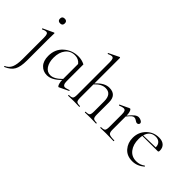

<svg xmlns="http://www.w3.org/2000/svg" viewBox="-92 -1311 2179 2179"><g transform="rotate(45 997.5 -221.5)"><path d="M127 -516Q87 -516 87 -554Q87 -592 127 -592Q165 -592 165 -554Q165 -516 127 -516ZM161 -388Q161 -385 160.5 -368.5Q160 -352 159.5 -325Q159 -298 159 -271V48Q159 148 130.5 199.5Q102 251 28 282Q26 283 23.5 277.5Q21 272 23 271Q72 250 92 204Q112 158 112 71V-270Q112 -307 105 -323Q98 -339 80 -339Q61 -339 32 -324Q27 -322 25 -328Q23 -334 27 -336L151 -394Q153 -395 154 -395Q161 -395 161 -388Z M736 -56Q739 -57 741 -55Q743 -53 743 -50Q743 -47 740 -46L629 7Q627 8 625 8Q620 8 613.5 -2.5Q607 -13 602 -34Q597 -55 597 -79Q515 7 435 7Q374 7 333 -36.5Q292 -80 292 -160Q292 -269 366 -334Q440 -399 540 -399Q595 -399 643 -374V-106Q643 -41 680 -41Q694 -41 736 -56ZM464 -21Q525 -21 597 -95V-335Q562 -380 503 -380Q432 -380 390.5 -327.5Q349 -275 349 -188Q349 -114 380 -67.5Q411 -21 464 -21Z M1219 -12Q1221 -12 1221 -6Q1221 0 1219 0Q1208 0 1178 -1Q1148 -2 1130 -2Q1112 -2 1081.5 -1Q1051 0 1041 0Q1038 0 1038 -6Q1038 -12 1041 -12Q1082 -12 1094 -24.5Q1106 -37 1106 -81V-244Q1106 -363 1012 -363Q945 -363 884 -294V-81Q884 -37 896 -24.5Q908 -12 950 -12Q952 -12 952 -6Q952 0 950 0Q939 0 909 -1Q879 -2 861 -2Q843 -2 812.5 -1Q782 0 772 0Q769 0 769 -6Q769 -12 772 -12Q813 -12 825 -24.5Q837 -37 837 -81V-600Q837 -637 830 -653Q823 -669 805 -669Q789 -669 757 -654Q754 -653 751.5 -655.5Q749 -658 749 -661Q749 -664 752 -665L875 -725H877Q884 -725 884 -718V-309Q960 -396 1039 -396Q1153 -396 1153 -275V-81Q1153 -37 1165 -24.5Q1177 -12 1219 -12Z M1572 -357Q1572 -346 1564 -338.5Q1556 -331 1543 -331Q1532 -331 1513.5 -344.5Q1495 -358 1477 -358Q1463 -358 1447.5 -346Q1432 -334 1400 -295V-81Q1400 -37 1418 -24.5Q1436 -12 1500 -12Q1503 -12 1503 -6Q1503 0 1500 0Q1486 0 1444 -1Q1402 -2 1377 -2Q1359 -2 1328.5 -1Q1298 0 1288 0Q1285 0 1285 -6Q1285 -12 1288 -12Q1329 -12 1341 -24.5Q1353 -37 1353 -81V-281Q1353 -316 1345 -331Q1337 -346 1317 -346Q1301 -346 1261 -331Q1256 -329 1254 -334.5Q1252 -340 1256 -342L1367 -394Q1369 -395 1372 -395Q1377 -395 1383.5 -386.5Q1390 -378 1395 -358.5Q1400 -339 1400 -315V-309Q1441 -359 1465 -377Q1489 -395 1511 -395Q1533 -395 1552.5 -383.5Q1572 -372 1572 -357Z M1947 -54Q1949 -56 1952.5 -51.5Q1956 -47 1954 -44Q1888 12 1811 12Q1724 12 1675.5 -44.5Q1627 -101 1627 -180Q1627 -271 1688 -333Q1749 -395 1839 -395Q1891 -395 1920 -368.5Q1949 -342 1949 -296Q1949 -274 1937 -274L1689 -273Q1684 -245 1684 -218Q1684 -130 1726.5 -75Q1769 -20 1843 -20Q1902 -20 1947 -54ZM1805 -375Q1717 -375 1692 -284L1889 -289Q1889 -330 1866 -352.5Q1843 -375 1805 -375Z"/></g></svg>

Font: t
Style: Regular
Weight: 300
Designer: Christian Thalmann (Catharsis Fonts)
Version: Version 1.000;PS 002.000;hotconv 1.0.88;makeotf.lib2.5.64775